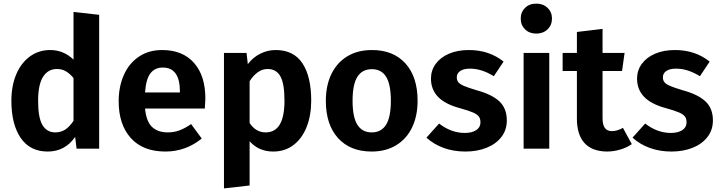

<svg xmlns="http://www.w3.org/2000/svg" viewBox="-20 -823 3990 1063"><path d="M529 -741V0H404L396 -65Q340 16 244 16Q146 16 94.5 -59.5Q43 -135 43 -265Q43 -347 69.5 -410.5Q96 -474 145 -510Q194 -546 258 -546Q332 -546 387 -493V-757ZM387 -154V-391Q366 -416 344.5 -428.5Q323 -441 295 -441Q246 -441 218.5 -398Q191 -355 191 -265Q191 -170 215.5 -130Q240 -90 286 -90Q317 -90 341 -105.5Q365 -121 387 -154Z M1114 -222H783Q790 -150 822 -120Q854 -90 909 -90Q943 -90 973 -101Q1003 -112 1038 -136L1097 -56Q1008 16 896 16Q771 16 704 -59Q637 -134 637 -262Q637 -343 665.5 -407.5Q694 -472 748.5 -509Q803 -546 878 -546Q991 -546 1054 -475Q1117 -404 1117 -277Q1117 -267 1114 -222ZM976 -317Q976 -449 881 -449Q837 -449 812.5 -416.5Q788 -384 783 -311H976Z M1703 -266Q1703 -185 1678 -121Q1653 -57 1605.5 -20.5Q1558 16 1493 16Q1412 16 1362 -41V204L1220 220V-530H1345L1352 -468Q1382 -507 1422.5 -526.5Q1463 -546 1506 -546Q1606 -546 1654.5 -472.5Q1703 -399 1703 -266ZM1555 -265Q1555 -361 1532 -401Q1509 -441 1462 -441Q1432 -441 1406.5 -422.5Q1381 -404 1362 -373V-142Q1396 -90 1451 -90Q1555 -90 1555 -265Z M2292 -265Q2292 -181 2261.5 -117.5Q2231 -54 2173.5 -19Q2116 16 2038 16Q1919 16 1851.5 -58.5Q1784 -133 1784 -265Q1784 -349 1814.5 -412.5Q1845 -476 1902.5 -511Q1960 -546 2039 -546Q2158 -546 2225 -471.5Q2292 -397 2292 -265ZM1932 -265Q1932 -175 1958.5 -132.5Q1985 -90 2038 -90Q2091 -90 2117.5 -132.5Q2144 -175 2144 -265Q2144 -355 2118 -397.5Q2092 -440 2039 -440Q1985 -440 1958.5 -397.5Q1932 -355 1932 -265Z M2768 -482 2714 -401Q2647 -443 2582 -443Q2547 -443 2528 -430Q2509 -417 2509 -395Q2509 -379 2517.5 -368Q2526 -357 2549.5 -347Q2573 -337 2620 -323Q2704 -300 2745 -261.5Q2786 -223 2786 -156Q2786 -103 2755.5 -64Q2725 -25 2673 -4.5Q2621 16 2557 16Q2490 16 2435 -4.5Q2380 -25 2341 -61L2411 -139Q2478 -87 2553 -87Q2593 -87 2616.5 -102.5Q2640 -118 2640 -145Q2640 -166 2631 -178Q2622 -190 2598 -200.5Q2574 -211 2523 -225Q2443 -247 2404.5 -287.5Q2366 -328 2366 -388Q2366 -433 2392 -469Q2418 -505 2465.5 -525.5Q2513 -546 2576 -546Q2688 -546 2768 -482Z M3036 -720Q3036 -684 3011.5 -660.5Q2987 -637 2949 -637Q2911 -637 2887 -660.5Q2863 -684 2863 -720Q2863 -756 2887 -779.5Q2911 -803 2949 -803Q2987 -803 3011.5 -779.5Q3036 -756 3036 -720ZM3021 0H2879V-530H3021Z M3478 -25Q3449 -5 3412.5 5.5Q3376 16 3340 16Q3258 15 3216 -31Q3174 -77 3174 -166V-430H3095V-530H3174V-646L3316 -663V-530H3438L3424 -430H3316V-169Q3316 -131 3329 -114Q3342 -97 3369 -97Q3396 -97 3429 -115Z M3909 -482 3855 -401Q3788 -443 3723 -443Q3688 -443 3669 -430Q3650 -417 3650 -395Q3650 -379 3658.5 -368Q3667 -357 3690.5 -347Q3714 -337 3761 -323Q3845 -300 3886 -261.5Q3927 -223 3927 -156Q3927 -103 3896.5 -64Q3866 -25 3814 -4.5Q3762 16 3698 16Q3631 16 3576 -4.5Q3521 -25 3482 -61L3552 -139Q3619 -87 3694 -87Q3734 -87 3757.5 -102.5Q3781 -118 3781 -145Q3781 -166 3772 -178Q3763 -190 3739 -200.5Q3715 -211 3664 -225Q3584 -247 3545.5 -287.5Q3507 -328 3507 -388Q3507 -433 3533 -469Q3559 -505 3606.5 -525.5Q3654 -546 3717 -546Q3829 -546 3909 -482Z"/></svg>

Font: Wolseley Sans SemiBold
Style: Regular
Weight: 600
Designer: Carrois Corporate & Edenspiekermann AG
Foundry: Carrois Corporate GbR & Edenspiekermann AG
Version: Version 4.202